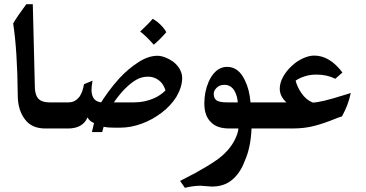

<svg xmlns="http://www.w3.org/2000/svg" viewBox="-20 -615 1752 919"><path d="M283 0H197Q132 0 100 -43Q65 -88 65 -159Q63 -373 43 -503Q67 -543 106 -595H137L147 -192Q149 -159 163 -143Q181 -125 215 -125H283Z M776 -461Q746 -426 716 -401Q680 -442 651 -464Q666 -478 683 -495Q700 -512 711 -525Q731 -514 749 -496Q767 -478 776 -461Z M824 -151Q796 -107 753 -75Q710 -42 658 -23Q606 -4 557 -4Q557 -4 523 -4Q495 -4 476 -8L469 17H420L430 -26Q408 -35 399 -53Q388 -27 364.5 -13.5Q341 0 306 0H268Q246 0 226 -16.5Q206 -33 206 -62Q206 -93 226.5 -109Q247 -125 268 -125H307Q325 -125 337.5 -132Q350 -139 361 -153Q376 -175 382 -212L423 -229Q418 -202 418 -185Q418 -157 431 -141Q442 -128 464 -125Q475 -143 498.5 -175.5Q522 -208 552 -241Q594 -286 642 -317Q690 -348 733 -348Q751 -348 771.5 -340Q792 -332 810 -319Q831 -302 841.5 -282Q852 -262 852 -242Q852 -199 824 -151ZM750 -222Q724 -248 688 -248Q658 -248 632 -233Q606 -218 578 -190Q553 -165 525 -125H622Q673 -125 718 -145Q749 -159 772 -182Q765 -206 750 -222Z M1302 0H1184Q1180 92 1152 154Q1127 222 1080 254Q1045 278 993 278Q987 278 967 276Q949 274 940 274Q922 274 901 277Q880 280 865 284L842 251L915 213Q978 178 1008 157Q1042 135 1068.5 105.5Q1095 76 1109 43Q1120 18 1121 0H1078Q1018 0 990 -30Q958 -60 958 -120Q958 -175 978 -222Q992 -255 1014.5 -275Q1037 -295 1067 -295Q1122 -295 1152 -231Q1174 -187 1179 -125H1302ZM1054 -209Q1031 -209 1017 -195Q1003 -181 1003 -166Q1003 -143 1017.5 -134Q1032 -125 1066 -125H1118Q1117 -152 1103 -179Q1086 -209 1054 -209Z M1617 -58Q1603 -54 1581 -45Q1532 -25 1485 -12.5Q1438 0 1378 0H1289Q1262 0 1243.5 -18.5Q1225 -37 1225 -63Q1225 -89 1243 -107Q1261 -125 1289 -125H1351Q1336 -138 1327.5 -155Q1319 -172 1319 -190Q1319 -217 1334 -245.5Q1349 -274 1376 -299Q1400 -322 1429.5 -335.5Q1459 -349 1484 -349Q1558 -349 1619 -268L1585 -238Q1545 -258 1495 -258Q1464 -258 1438 -249.5Q1412 -241 1395 -229Q1402 -200 1423 -169Q1444 -138 1477 -124Q1517 -125 1627 -160Q1637 -163 1645 -165.5Q1653 -168 1659 -170Q1652 -138 1642.5 -113Q1633 -88 1617 -58Z"/></svg>

Font: Mirza SemiBold
Style: Regular
Weight: 600
Designer: Arabic design by Kourosh Beigpour, Latin design by Eduardo Tunni, engineering by Lasse Fister
Version: Version 1.0010g